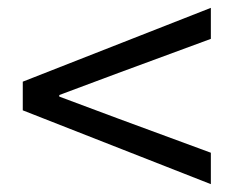

<svg xmlns="http://www.w3.org/2000/svg" viewBox="-20 -615 595 489"><path d="M517 -146 38 -334V-407L517 -595V-516L281 -429L131 -373V-369L281 -313L517 -226Z"/></svg>

Font: Noto Sans CJK KR Regular (TTF)
Style: Regular
Weight: 400
Designer: Ryoko NISHIZUKA 西塚涼子 (kana & ideographs); Paul D. Hunt (Latin, Greek & Cyrillic); Wenlong ZHANG 张文龙 (bopomofo); Sandoll 
Foundry: Adobe Systems Incorporated
Version: Version 1.004;PS 1.004;hotconv 1.0.82;makeotf.lib2.5.63406